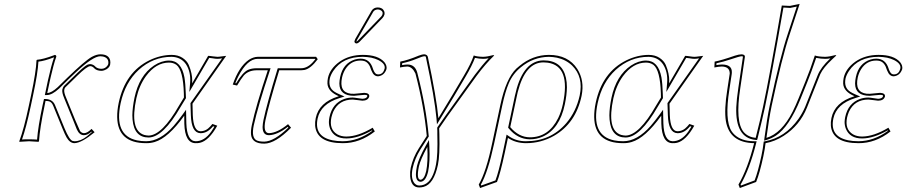

<svg xmlns="http://www.w3.org/2000/svg" viewBox="-20 -718 4607 976"><path d="M266.1 -429.2Q259.3 -411.6 251.2 -380.9Q243.2 -350.1 238.3 -328.6L233.4 -307.1L220.2 -245.1Q242.2 -246.1 273.4 -274.9L321.3 -321.8Q411.1 -408.7 446.3 -428.7Q470.7 -441.9 490.2 -441.9Q532.7 -441.9 540 -411.1Q542 -400.9 540 -390.1Q535.6 -369.6 509.3 -360.4Q501.5 -357.9 495.1 -357.9Q470.7 -358.4 459 -371.1Q450.2 -381.3 439 -381.8Q422.4 -381.8 371.1 -331.5Q363.8 -324.7 356.4 -316.9L312 -273.9Q308.1 -270 306.6 -261.2Q304.7 -248 315.4 -223.1L362.8 -106.9Q385.7 -53.7 387.2 -51.3Q395.5 -41.5 406.7 -41Q422.9 -41 442.9 -60.5Q444.8 -62.5 445.3 -63L460.9 -45.9Q396.5 7.8 358.9 9.8Q335.4 9.8 318.4 -19.5Q309.6 -35.2 298.3 -63L250.5 -180.2Q242.2 -202.1 224.1 -204.1Q218.3 -204.6 211.4 -205.1L206.5 -180.2Q182.6 -66.9 178.2 0L175.3 2.9Q173.3 2.9 127.9 0L78.6 2.9L78.1 0Q102.1 -64.5 126.5 -180.2L138.2 -234.9Q163.6 -355 165.5 -411.1L168 -414.1Q199.7 -416.5 253.9 -437Q257.3 -438.5 259.3 -439Q267.1 -437 266.1 -429.2ZM254.9 -426.8Q205.6 -407.7 175.3 -404.8Q172.4 -347.2 147.9 -232.9L136.2 -177.7Q112.8 -67.9 91.8 -8.8Q108.4 -10.3 127.9 -9.8Q151.9 -9.8 168.5 -8.3Q173.3 -73.7 196.3 -182.1L203.6 -214.8H211.4Q247.6 -213.4 259.8 -183.6L307.6 -66.9Q332.5 -6.8 349.1 -1.5Q354 0 358.9 0Q390.1 0 422.4 -25.4Q434.1 -34.7 446.8 -46.4L444.8 -48.8Q425.8 -31.2 406.7 -30.8Q383.8 -30.8 370.6 -60.1Q368.2 -65.9 362.8 -79.6Q356.9 -95.2 353.5 -103L306.2 -219.2Q293.9 -248 296.9 -263.2Q300.3 -275.4 305.2 -281.2L349.6 -324.2Q406.7 -380.9 423.8 -388.7Q432.1 -392.1 439 -392.1Q454.6 -391.1 466.3 -377.9Q476.6 -368.7 495.1 -368.2Q515.1 -368.2 526.9 -385.3Q529.3 -389.2 530.3 -392.1Q535.2 -423.3 503.4 -430.7Q496.6 -432.1 490.2 -432.1Q452.6 -432.1 365.7 -350.6Q350.6 -336.4 328.1 -314.9L280.3 -267.6Q244.6 -235.4 220.2 -234.9H208L223.6 -309.1Q240.2 -384.3 254.9 -426.8Z M915 -222.2 914.6 -243.2Q911.1 -360.8 877 -388.2Q860.8 -399.9 838.9 -399.9Q772.9 -399.9 721.7 -330.6Q687.5 -283.2 673.3 -219.2Q638.2 -55.2 712.9 -32.2Q724.1 -29.3 735.8 -28.8Q804.2 -30.8 890.1 -181.2ZM958.5 -190.9 960 -132.8Q963.4 -51.8 998.5 -50.8Q1027.3 -50.8 1048.8 -75.2Q1054.2 -81.5 1059.6 -87.9L1084.5 -79.1Q1042 -2.9 996.6 7.8Q985.8 10.3 974.6 9.8Q919.9 9.8 917 -88.9Q917 -90.3 917 -90.8L916.5 -129.9Q835.4 -16.6 766.1 3.9Q744.6 10.3 722.7 9.8Q578.1 9.8 575.7 -122.6Q575.2 -156.2 583.5 -195.8Q616.7 -351.6 740.7 -412.1Q795.9 -438.5 852.1 -439Q884.8 -439 907.5 -424.1Q930.2 -409.2 939.5 -387.9Q948.7 -366.7 953.1 -345.2Q957.5 -323.7 957 -309.1L956.5 -293.9L1038.1 -434.1Q1045.4 -434.1 1061.5 -431.6Q1077.6 -429.2 1085 -429.2Q1092.8 -429.2 1108.9 -431.6Q1123.5 -434.1 1129.9 -434.1ZM925.3 -219.2 898.9 -175.8Q809.1 -20 735.8 -19Q661.6 -19 653.8 -110.4Q652.8 -121.1 652.8 -131.8Q653.3 -171.4 663.6 -221.2Q687.5 -334 762.7 -384.8Q800.3 -409.7 838.9 -410.2Q901.9 -410.2 917.5 -324.7Q922.9 -293 924.3 -243.2ZM948.2 -193.8 1108.9 -421.4Q1093.3 -418.9 1085 -418.9Q1076.2 -418.9 1059.1 -421.9Q1048.3 -423.3 1043.5 -423.8L942.4 -250.5L946.3 -294.9Q951.2 -352.1 925.3 -391.6Q899.9 -428.2 852.1 -429.2Q758.3 -429.2 685.1 -362.8Q616.2 -299.3 593.3 -193.8Q558.1 -29.3 676.8 -4.4Q698.2 0 722.7 0Q793.9 0 862.8 -78.1Q884.3 -103 908.2 -135.7L925.8 -160.2L927.2 -91.3Q930.2 -1 974.6 0Q1019 0 1053.7 -48.8Q1062 -60.5 1069.8 -73.7L1063 -76.2Q1035.2 -42 1002.4 -41Q1000 -41 998.5 -41Q953.1 -42.5 950.2 -132.8Z M1290 -429.2H1586.9L1595.2 -417Q1559.6 -369.1 1527.3 -362.3Q1519 -360.8 1511.2 -360.8H1399.4Q1346.2 -185.5 1329.1 -106Q1316.4 -42 1347.2 -41Q1390.1 -42.5 1444.3 -86.9L1459.5 -68.8Q1379.4 12.2 1323.2 12.2Q1262.2 12.2 1256.3 -32.2Q1253.9 -52.7 1260.3 -83Q1280.8 -179.7 1341.3 -360.8H1285.6Q1243.2 -360.8 1219.2 -334Q1206.1 -318.4 1185.1 -283.2L1163.1 -288.1Q1194.3 -378.9 1245.1 -414.1Q1268.1 -428.7 1290 -429.2ZM1290 -418.9Q1237.3 -418.9 1191.4 -329.6Q1182.6 -312.5 1176.3 -295.4L1180.2 -294.4Q1213.4 -350.1 1240.7 -362.8Q1259.3 -371.1 1285.6 -371.1H1355.5L1351.1 -357.9Q1291 -176.8 1270 -81.1Q1256.3 -16.6 1286.6 -3.4Q1292 -1.5 1298.3 0Q1309.6 2 1323.2 2Q1373.5 1 1445.8 -69.3L1442.9 -73.2Q1389.6 -31.7 1347.2 -30.8Q1315.9 -30.8 1314.9 -69.8Q1314.9 -71.8 1314.9 -73.2Q1315.4 -88.4 1319.3 -107.9Q1336.4 -189 1389.6 -363.8L1392.1 -371.1H1511.2Q1545.4 -371.1 1576.2 -408.7Q1579.6 -413.1 1583 -417L1581.5 -418.9Z M1664.6 -121.1Q1651.9 -61 1694.3 -35.2Q1714.4 -23.9 1740.7 -23.9Q1800.3 -24.4 1874.5 -68.8L1885.3 -49.8Q1808.6 10.3 1722.7 9.8Q1590.8 9.8 1582 -78.1Q1580.6 -97.7 1585 -118.2Q1601.6 -197.3 1699.7 -228Q1701.7 -228.5 1702.1 -229Q1647 -252.4 1644.5 -293Q1644 -306.6 1647 -321.8Q1657.2 -369.1 1706.1 -404.3Q1755.9 -439 1824.7 -439Q1901.9 -439 1934.1 -401.9Q1947.8 -384.8 1944.8 -367.2Q1933.6 -333.5 1901.9 -330.1Q1879.9 -330.1 1869.1 -357.4Q1868.2 -360.4 1866.7 -362.8Q1856 -400.4 1831.5 -407.7Q1822.8 -410.2 1812.5 -410.2Q1764.2 -410.2 1736.3 -367.2Q1724.1 -348.1 1718.8 -324.2Q1702.6 -249 1763.2 -241.7Q1771.5 -240.7 1779.8 -241.2Q1780.3 -241.2 1791 -242.2Q1827.6 -246.1 1832 -246.1Q1859.4 -244.6 1856.9 -227.1Q1850.6 -206.5 1822.3 -206.1Q1818.4 -206.1 1798.8 -209Q1777.8 -211.9 1772.9 -211.9Q1702.6 -211.9 1673.8 -149.9Q1668 -135.7 1664.6 -121.1ZM1899.9 -680.2Q1924.3 -680.2 1933.1 -660.6Q1936 -652.8 1934.6 -645Q1931.6 -634.3 1924.8 -627L1807.1 -504.9Q1799.3 -497.6 1793.5 -497.1Q1782.7 -497.1 1781.7 -506.8Q1781.7 -508.8 1782.2 -509.8Q1783.2 -514.2 1786.1 -520L1868.7 -663.1Q1878.9 -679.7 1899.9 -680.2ZM1654.8 -123Q1669.9 -193.8 1731 -215.3Q1751 -222.2 1772.9 -222.2Q1779.3 -222.2 1804.2 -218.3Q1819.3 -216.3 1822.3 -215.8Q1843.8 -216.8 1847.2 -229Q1848.1 -233.4 1844.2 -234.4Q1842.3 -234.9 1840.8 -235.4Q1836.4 -235.8 1832 -235.8Q1830.1 -235.8 1803.7 -233.4Q1782.2 -231.4 1779.8 -231Q1705.6 -231 1705.1 -293Q1705.1 -294.4 1705.1 -294.9Q1705.6 -309.6 1709 -326.2Q1723.6 -396 1783.7 -415.5Q1798.8 -419.9 1812.5 -419.9Q1859.9 -419.9 1875.5 -369.6Q1876 -367.7 1876.5 -366.2Q1885.3 -343.3 1895.5 -340.8Q1898.9 -340.3 1901.9 -339.8Q1926.3 -339.8 1933.6 -365.2Q1934.1 -367.7 1935.1 -369.1Q1940.4 -393.6 1903.3 -412.6Q1887.2 -420.4 1867.7 -424.8Q1847.2 -428.7 1824.7 -429.2Q1721.7 -429.2 1673.8 -356.9Q1661.1 -337.4 1656.7 -319.8Q1647 -272.9 1680.7 -251.5Q1691.4 -244.6 1706.1 -238.3L1731.4 -227.5L1705.1 -219.2Q1610.4 -189.5 1594.7 -115.7Q1575.7 -25.4 1667.5 -5.4Q1668.9 -4.9 1669.4 -4.9Q1693.4 0 1722.7 0Q1800.3 -0.5 1872.1 -52.7L1870.6 -55.2Q1798.8 -14.2 1740.7 -14.2Q1678.2 -14.2 1658.2 -63.5Q1651.9 -80.1 1651.9 -98.1Q1652.3 -110.8 1654.8 -123ZM1899.9 -669.9Q1884.3 -668.9 1877.4 -658.2L1794.9 -515.1Q1793 -511.2 1792 -507.8Q1792 -507.3 1791.5 -507.3H1792L1793 -506.8Q1796.4 -508.8 1799.8 -512.2L1918 -634.3Q1922.9 -639.6 1924.8 -647Q1927.7 -661.6 1910.6 -668Q1904.8 -669.9 1899.9 -669.9Z M2067.9 134.8Q2079.1 83 2108.9 36.1L2149.4 -26.9Q2135.7 -175.8 2091.8 -344.2Q2076.2 -377.9 2051.3 -379.9Q2034.2 -379.4 2013.2 -375L2014.6 -404.8Q2053.7 -412.1 2108.4 -435.1Q2125.5 -441.9 2137.7 -441.9Q2151.4 -440.4 2154.8 -429.2Q2199.2 -220.2 2208.5 -117.2Q2285.2 -242.7 2338.4 -334Q2375 -396 2388.2 -436Q2405.3 -429.7 2436 -429.2Q2457.5 -429.7 2487.8 -438L2492.2 -436Q2447.3 -392.6 2402.3 -332L2254.4 -127Q2233.4 -97.7 2212.4 -65.9Q2212.4 -61 2212.9 -50.8Q2213.4 -40.5 2213.4 -36.1Q2216.3 72.3 2206.1 120.1Q2185.1 218.3 2133.3 231.9Q2122.1 234.9 2110.8 234.9Q2069.3 234.9 2064.9 177.7Q2063.5 156.2 2067.9 134.8ZM2152.3 28.8Q2117.2 93.3 2109.4 127.9Q2095.7 194.8 2117.7 195.8Q2136.7 193.8 2146.5 151.9Q2156.2 103.5 2152.3 28.8ZM2077.6 137.2Q2066.4 190.4 2088.4 215.3Q2095.7 222.2 2103 224.1Q2106.9 224.6 2110.8 225.1Q2165 225.1 2188 151.4Q2192.9 136.2 2196.3 118.2Q2206.1 71.3 2203.1 -36.1Q2203.1 -41 2203.1 -50.3Q2202.6 -61 2202.6 -65.9V-68.8L2204.1 -71.8Q2226.1 -104.5 2246.6 -132.8L2394 -337.9Q2432.1 -388.7 2463.9 -421.9Q2449.2 -418.9 2436 -418.9Q2417.5 -418.9 2394.5 -423.8Q2378.9 -382.8 2347.2 -329.1Q2293.5 -236.3 2216.8 -111.8L2201.2 -85.9L2198.7 -116.2Q2189.5 -219.7 2145 -426.8Q2144.5 -427.7 2144.5 -429.2Q2144 -432.1 2137.7 -432.1Q2128.4 -432.1 2094.7 -418Q2063 -404.8 2024.4 -396.5L2023.9 -387.2Q2038.6 -389.6 2051.3 -390.1Q2089.8 -390.1 2101.1 -348.6Q2101.6 -347.2 2101.6 -346.7Q2145.5 -177.2 2159.2 -27.8L2159.7 -24.4L2117.2 41.5Q2088.4 87.9 2077.6 137.2ZM2143.6 23.9 2160.6 -6.3 2162.6 28.3Q2166.5 105.5 2156.2 154.3Q2144 205.1 2117.7 206.1Q2094.2 204.6 2094.2 167.5Q2094.7 149.4 2099.6 126Q2107.9 88.9 2143.6 23.9Z M2841.3 -189Q2882.3 -382.3 2764.2 -399.4Q2753.4 -400.9 2742.7 -400.9Q2650.4 -400.9 2611.8 -250Q2608.9 -238.8 2606.9 -228L2573.7 -71.8Q2617.2 -20.5 2673.3 -20Q2769 -20 2817.4 -117.7Q2833 -149.9 2841.3 -189ZM2506.3 207 2420.4 237.8 2413.6 220.2Q2451.2 155.8 2481.9 9.8L2523.4 -184.1Q2552.2 -319.3 2605 -369.6Q2611.8 -376 2620.6 -382.8Q2687.5 -438.5 2770.5 -439Q2868.2 -439 2914.6 -367.7Q2952.1 -308.6 2936.5 -231Q2907.2 -91.8 2796.4 -27.8Q2730.5 9.8 2653.3 9.8Q2600.1 9.3 2562 -17.1L2545.4 61Q2522.5 167 2506.3 207ZM2851.1 -187Q2824.7 -62.5 2738.8 -23.4Q2708 -9.8 2673.3 -9.8Q2610.8 -10.7 2565.9 -65.4L2563 -69.3L2597.2 -230Q2632.8 -397.9 2729 -410.2Q2735.8 -411.1 2742.7 -411.1Q2836.9 -411.1 2856.9 -322.3Q2861.8 -300.3 2861.8 -274.4Q2861.3 -235.4 2851.1 -187ZM2498.5 199.2Q2514.2 159.2 2535.6 59.1L2555.2 -33.7L2567.4 -25.4Q2603.5 0 2653.3 0Q2779.3 0 2858.9 -92.3Q2908.7 -150.9 2926.8 -232.9Q2946.8 -326.7 2888.2 -384.8Q2856.4 -415 2811 -424.8Q2791 -428.7 2770.5 -429.2Q2690.4 -428.2 2627 -375.5Q2586.9 -342.8 2566.4 -294.9Q2547.9 -251 2533.2 -182.1L2491.7 12.2Q2460.4 157.2 2424.3 220.7L2426.3 225.1Z M3339.8 -222.2 3339.4 -243.2Q3335.9 -360.8 3301.8 -388.2Q3285.6 -399.9 3263.7 -399.9Q3197.8 -399.9 3146.5 -330.6Q3112.3 -283.2 3098.1 -219.2Q3063 -55.2 3137.7 -32.2Q3148.9 -29.3 3160.6 -28.8Q3229 -30.8 3314.9 -181.2ZM3383.3 -190.9 3384.8 -132.8Q3388.2 -51.8 3423.3 -50.8Q3452.1 -50.8 3473.6 -75.2Q3479 -81.5 3484.4 -87.9L3509.3 -79.1Q3466.8 -2.9 3421.4 7.8Q3410.6 10.3 3399.4 9.8Q3344.7 9.8 3341.8 -88.9Q3341.8 -90.3 3341.8 -90.8L3341.3 -129.9Q3260.3 -16.6 3190.9 3.9Q3169.4 10.3 3147.5 9.8Q3002.9 9.8 3000.5 -122.6Q3000 -156.2 3008.3 -195.8Q3041.5 -351.6 3165.5 -412.1Q3220.7 -438.5 3276.9 -439Q3309.6 -439 3332.3 -424.1Q3355 -409.2 3364.3 -387.9Q3373.5 -366.7 3377.9 -345.2Q3382.3 -323.7 3381.8 -309.1L3381.3 -293.9L3462.9 -434.1Q3470.2 -434.1 3486.3 -431.6Q3502.4 -429.2 3509.8 -429.2Q3517.6 -429.2 3533.7 -431.6Q3548.3 -434.1 3554.7 -434.1ZM3350.1 -219.2 3323.7 -175.8Q3233.9 -20 3160.6 -19Q3086.4 -19 3078.6 -110.4Q3077.6 -121.1 3077.6 -131.8Q3078.1 -171.4 3088.4 -221.2Q3112.3 -334 3187.5 -384.8Q3225.1 -409.7 3263.7 -410.2Q3326.7 -410.2 3342.3 -324.7Q3347.7 -293 3349.1 -243.2ZM3373 -193.8 3533.7 -421.4Q3518.1 -418.9 3509.8 -418.9Q3501 -418.9 3483.9 -421.9Q3473.1 -423.3 3468.3 -423.8L3367.2 -250.5L3371.1 -294.9Q3376 -352.1 3350.1 -391.6Q3324.7 -428.2 3276.9 -429.2Q3183.1 -429.2 3109.9 -362.8Q3041 -299.3 3018.1 -193.8Q2982.9 -29.3 3101.6 -4.4Q3123 0 3147.5 0Q3218.8 0 3287.6 -78.1Q3309.1 -103 3333 -135.7L3350.6 -160.2L3352.1 -91.3Q3355 -1 3399.4 0Q3443.8 0 3478.5 -48.8Q3486.8 -60.5 3494.6 -73.7L3487.8 -76.2Q3460 -42 3427.2 -41Q3424.8 -41 3423.3 -41Q3377.9 -42.5 3375 -132.8Z M4074.2 -304.2Q4099.6 -366.2 4122.1 -436Q4139.2 -429.7 4174.8 -429.2Q4196.3 -429.7 4226.6 -438L4231.4 -436Q4224.6 -429.2 4210.4 -416.5Q4165 -374 4149.9 -341.3Q4147.5 -336.4 4146 -332L4082 -170.9Q4045.4 -80.1 3963.4 -27.3Q3919.4 1 3871.6 9.8Q3869.1 34.7 3860.4 76.2Q3841.8 162.6 3823.7 207L3740.7 237.8L3733.9 220.2Q3780.8 140.1 3813.5 9.8Q3688.5 7.3 3669.9 -102.5Q3660.6 -159.7 3677.2 -263.2L3689.5 -344.2Q3689.5 -378.9 3649.4 -379.9Q3632.3 -379.4 3611.3 -375L3612.8 -404.8Q3647 -411.1 3715.8 -435.1Q3736.8 -441.9 3750.5 -441.9Q3767.6 -440.4 3766.6 -429.2L3743.2 -271Q3716.3 -98.1 3761.2 -45.9Q3783.7 -21 3821.3 -17.1Q3847.2 -119.6 3858.9 -175.8Q3894 -340.3 3954.1 -689.9L3995.6 -688L4044.9 -698.2L3993.7 -542Q3955.1 -427.2 3902.8 -181.2Q3888.7 -113.8 3876 -17.1Q3953.1 -40 4009.3 -150.4Q4024.4 -180.7 4040 -219.2ZM4083.5 -300.3 4049.3 -215.3Q3991.7 -72.8 3923.8 -28.3Q3902.3 -14.6 3878.9 -7.3L3864.3 -2.9L3866.2 -18.1Q3878.9 -116.2 3893.1 -183.1Q3945.8 -430.2 3984.4 -545.4L4030.3 -684.6L3996.6 -677.7L3962.4 -679.7Q3902.8 -336.4 3868.7 -173.8Q3856.4 -117.2 3831.1 -14.6L3828.6 -6.3L3820.3 -6.8Q3717.3 -17.6 3722.7 -172.9Q3723.6 -193.8 3726.1 -216.8Q3729 -242.7 3733.4 -272.5L3756.8 -430.7Q3753.4 -431.6 3750.5 -432.1Q3740.2 -432.1 3691.4 -415.5Q3657.2 -403.8 3622.1 -396.5L3621.6 -387.2Q3636.2 -389.6 3649.4 -390.1Q3701.7 -390.1 3700.2 -350.1Q3699.7 -345.7 3699.7 -342.3L3687.5 -261.7Q3663.1 -107.9 3698.7 -51.3Q3725.1 -11.7 3781.2 -2.4Q3796.9 0 3813.5 0H3826.2L3823.2 12.2Q3791 140.1 3744.6 220.7L3746.6 225.1L3815.9 199.2Q3833 155.8 3850.6 73.7Q3858.9 33.7 3861.3 9.3L3862.3 1.5L3869.6 0Q3970.7 -18.6 4038.6 -113.3Q4059.6 -143.6 4072.8 -174.8L4136.7 -335.9Q4152.8 -376 4198.7 -418.9Q4200.7 -420.4 4201.7 -421.4Q4187 -418.9 4174.8 -418.9Q4153.8 -418.9 4128.9 -423.8Q4104.5 -351.6 4083.5 -300.3Z M4286.1 -121.1Q4273.4 -61 4315.9 -35.2Q4335.9 -23.9 4362.3 -23.9Q4421.9 -24.4 4496.1 -68.8L4506.8 -49.8Q4430.2 10.3 4344.2 9.8Q4212.4 9.8 4203.6 -78.1Q4202.1 -97.7 4206.5 -118.2Q4223.1 -197.3 4321.3 -228Q4323.2 -228.5 4323.7 -229Q4268.6 -252.4 4266.1 -293Q4265.6 -306.6 4268.6 -321.8Q4278.8 -369.1 4327.6 -404.3Q4377.4 -439 4446.3 -439Q4523.4 -439 4555.7 -401.9Q4569.3 -384.8 4566.4 -367.2Q4555.2 -333.5 4523.4 -330.1Q4501.5 -330.1 4490.7 -357.4Q4489.7 -360.4 4488.3 -362.8Q4477.5 -400.4 4453.1 -407.7Q4444.3 -410.2 4434.1 -410.2Q4385.7 -410.2 4357.9 -367.2Q4345.7 -348.1 4340.3 -324.2Q4324.2 -249 4384.8 -241.7Q4393.1 -240.7 4401.4 -241.2Q4401.9 -241.2 4412.6 -242.2Q4449.2 -246.1 4453.6 -246.1Q4481 -244.6 4478.5 -227.1Q4472.2 -206.5 4443.8 -206.1Q4439.9 -206.1 4420.4 -209Q4399.4 -211.9 4394.5 -211.9Q4324.2 -211.9 4295.4 -149.9Q4289.6 -135.7 4286.1 -121.1ZM4276.4 -123Q4291.5 -193.8 4352.5 -215.3Q4372.6 -222.2 4394.5 -222.2Q4400.9 -222.2 4425.8 -218.3Q4440.9 -216.3 4443.8 -215.8Q4465.3 -216.8 4468.8 -229Q4469.7 -233.4 4465.8 -234.4Q4463.9 -234.9 4462.4 -235.4Q4458 -235.8 4453.6 -235.8Q4451.7 -235.8 4425.3 -233.4Q4403.8 -231.4 4401.4 -231Q4327.1 -231 4326.7 -293Q4326.7 -294.4 4326.7 -294.9Q4327.1 -309.6 4330.6 -326.2Q4345.2 -396 4405.3 -415.5Q4420.4 -419.9 4434.1 -419.9Q4481.4 -419.9 4497.1 -369.6Q4497.6 -367.7 4498 -366.2Q4506.8 -343.3 4517.1 -340.8Q4520.5 -340.3 4523.4 -339.8Q4547.9 -339.8 4555.2 -365.2Q4555.7 -367.7 4556.6 -369.1Q4562 -393.6 4524.9 -412.6Q4508.8 -420.4 4489.3 -424.8Q4468.8 -428.7 4446.3 -429.2Q4343.3 -429.2 4295.4 -356.9Q4282.7 -337.4 4278.3 -319.8Q4268.6 -272.9 4302.2 -251.5Q4313 -244.6 4327.6 -238.3L4353 -227.5L4326.7 -219.2Q4231.9 -189.5 4216.3 -115.7Q4197.3 -25.4 4289.1 -5.4Q4290.5 -4.9 4291 -4.9Q4314.9 0 4344.2 0Q4421.9 -0.5 4493.7 -52.7L4492.2 -55.2Q4420.4 -14.2 4362.3 -14.2Q4299.8 -14.2 4279.8 -63.5Q4273.4 -80.1 4273.4 -98.1Q4273.9 -110.8 4276.4 -123Z"/></svg>

Font: Linux Biolinum Outline O
Style: Italic
Weight: 400
Italic angle: -12°
Designer: Philipp H. Poll
Foundry: Philipp H. Poll
Version: Version 0.6.2